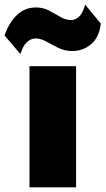

<svg xmlns="http://www.w3.org/2000/svg" viewBox="-64 -804 453 824"><path d="M62.5 0V-520H262.5V0ZM23.5 -572 -44.5 -652Q-23.5 -710.5 10.5 -741.2Q44.5 -772 89.5 -772Q121.5 -772 146.8 -758.5Q172 -745 194.8 -731.5Q217.5 -718 241.5 -718Q261 -718 276.5 -733.8Q292 -749.5 301.5 -784L368.5 -703Q362 -644.5 327.5 -614.8Q293 -585 246.5 -585Q214 -585 186.5 -598.5Q159 -612 135 -625.5Q111 -639 88.5 -639Q70 -639 52.5 -624Q35 -609 23.5 -572Z"/></svg>

Font: Geologica Black
Style: Regular
Weight: 900
Designer: Sindre Bremnes, Frode Helland
Foundry: Monokrom Skriftforlag AS
Version: Version 1.010;gftools[0.9.28]